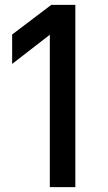

<svg xmlns="http://www.w3.org/2000/svg" viewBox="-20 -770 444 790"><path d="M185 -627V0H290V-750H191L30 -628V-507Z"/></svg>

Font: Oakes Medium
Style: Regular
Weight: 500
Designer: Samuel Oakes
Foundry: Samuel Oakes
Version: Version 1.003;PS 001.003;hotconv 1.0.88;makeotf.lib2.5.64775